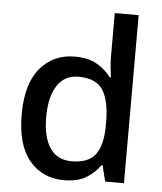

<svg xmlns="http://www.w3.org/2000/svg" viewBox="-54 -807 729 865"><g transform="rotate(5 310.5 -375.0)"><path d="M267 10Q170 10 111 -60Q52 -130 52 -269Q52 -407 111.5 -478Q171 -549 269 -549Q330 -549 369 -526Q408 -503 432 -470H438Q436 -484 433 -511Q430 -538 430 -559V-760H538V0H453L435 -72H430Q407 -38 368 -14Q329 10 267 10ZM294 -78Q371 -78 402.5 -121.5Q434 -165 434 -252V-268Q434 -361 404 -410.5Q374 -460 292 -460Q229 -460 196 -408.5Q163 -357 163 -267Q163 -176 196 -127Q229 -78 294 -78Z"/></g></svg>

Font: Noto Sans Javanese Medium
Style: Regular
Weight: 500
Version: Version 2.004